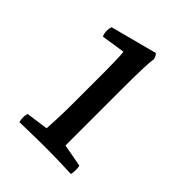

<svg xmlns="http://www.w3.org/2000/svg" viewBox="-151 -895 646 646"><g transform="rotate(45 171.5 -572.0)"><path d="M217 -650V-382L298 -367Q302 -351 298 -327Q235 -330 176 -330Q136 -330 52 -328Q46 -348 52 -367L131 -378Q135 -433 135 -505V-650Q135 -711 132 -743L47 -730Q38 -750 45 -773L212 -817Q221 -807 222 -797Q217 -771 217 -650Z"/></g></svg>

Font: Adamina
Style: Regular
Weight: 400
Designer: Cyreal (www.cyreal.org)
Foundry: Cyreal
Version: Version 1.011